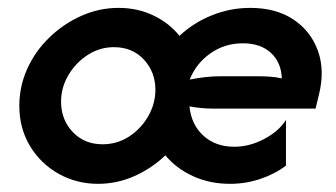

<svg xmlns="http://www.w3.org/2000/svg" viewBox="-20 -449 844 482"><path d="M226.4 12.5Q172.2 12.5 127.1 -12.8Q81.9 -38.2 55.2 -82.6Q28.5 -127.1 28.5 -183.3Q28.5 -231.9 48.3 -276Q68.1 -320.1 103.5 -354.5Q138.9 -388.9 183.7 -409Q228.5 -429.2 277.8 -429.2Q325 -429.2 364.6 -410.4Q404.2 -391.7 430.6 -359Q465.3 -391.7 511.5 -410.4Q557.6 -429.2 608.3 -429.2Q672.9 -429.2 716.7 -400Q760.4 -370.8 778.1 -321.5Q795.8 -272.2 780.6 -211.1L772.2 -176.4H513.2Q499.3 -176.4 485.1 -177.8Q470.8 -179.2 455.6 -181.9Q460.4 -135.4 491 -108Q521.5 -80.6 568.1 -80.6Q606.2 -80.6 643.1 -100Q679.9 -119.4 697.9 -147.9V-33.3Q670.8 -12.5 634 0Q597.2 12.5 557.6 12.5Q506.9 12.5 464.9 -6.6Q422.9 -25.7 395.1 -59Q361.1 -26.4 317.4 -6.9Q273.6 12.5 226.4 12.5ZM237.5 -86.8Q273.6 -86.8 303.5 -105.9Q333.3 -125 351.7 -156.6Q370.1 -188.2 370.1 -223.6Q370.1 -268.1 341.3 -299.3Q312.5 -330.6 266 -330.6Q230.6 -330.6 200.3 -311.1Q170.1 -291.7 151.7 -260.4Q133.3 -229.2 133.3 -193.8Q133.3 -148.6 162.5 -117.7Q191.7 -86.8 237.5 -86.8ZM456.2 -249.3Q498.6 -257.6 533.3 -257.6H622.9Q641 -257.6 656.9 -256.6Q672.9 -255.6 687.5 -252.1Q686.1 -292.4 660.1 -316.3Q634 -340.3 589.6 -340.3Q543.8 -340.3 508 -314.9Q472.2 -289.6 456.2 -249.3Z"/></svg>

Font: Afacad SemiBold
Style: Italic
Weight: 600
Italic angle: -14°
Designer: Kristian Moeller
Foundry: Dicotype
Version: Version 1.000